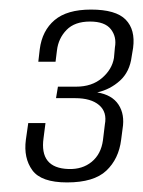

<svg xmlns="http://www.w3.org/2000/svg" viewBox="-20 -617 299 401"><path d="M120 -236Q66 -236 47.5 -261.5Q29 -287 34 -325L39 -360H75L71 -329Q62 -266 123 -264Q152 -263 171.5 -279Q191 -295 195 -324L199 -357Q204 -383 187 -397.5Q170 -412 137 -412H97L101 -436H139Q172 -436 193 -454Q214 -472 218 -496L220 -518Q224 -540 211.5 -556Q199 -572 168 -572Q136 -572 119 -554.5Q102 -537 99 -512L96 -488H60L63 -514Q68 -553 94 -575Q120 -597 170 -597Q222 -597 242.5 -576Q263 -555 258 -517L255 -499Q251 -467 230.5 -448.5Q210 -430 183 -424Q214 -419 227.5 -398.5Q241 -378 236 -348L233 -325Q228 -285 202 -260.5Q176 -236 120 -236Z"/></svg>

Font: Alumni Sans Light
Style: Italic
Weight: 300
Italic angle: -8°
Version: Version 1.016